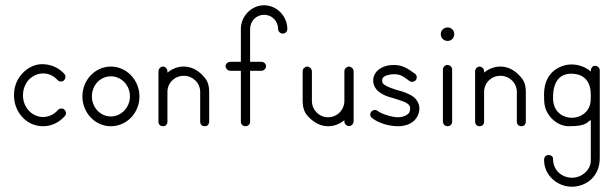

<svg xmlns="http://www.w3.org/2000/svg" viewBox="-20 -478 2330 727"><path d="M139 -235C111 -235 83 -221 62 -197C42 -175 33 -146 33 -117C33 -86 44 -55 68 -31C89 -10 116 0 143 0C173 0 203 -13 225 -38C228 -41 230 -45 230 -50C230 -52 229 -53 229 -55C227 -61 222 -66 216 -67C210 -68 203 -66 199 -61C184 -44 164 -35 143 -35C125 -35 106 -42 91 -57C75 -73 67 -95 67 -117C67 -138 74 -158 87 -174C103 -191 123 -200 143 -200C162 -200 180 -193 195 -178L198 -175C202 -170 209 -168 215 -170C221 -171 225 -176 227 -182C229 -188 227 -195 223 -199C222 -201 220 -202 219 -203C197 -225 168 -235 139 -235Z M400 -226C340 -226 292 -175 292 -113C292 -51 340 0 400 0C459 0 508 -50 508 -112V-113C508 -175 459 -226 400 -226ZM400 -189C439 -189 472 -156 472 -113C472 -71 439 -37 400 -37C360 -37 328 -71 328 -113C328 -156 360 -189 400 -189Z M676 -226C652 -226 631 -217 614 -203V-207C614 -214 611 -220 606 -223C603 -225 600 -226 597 -226C594 -226 591 -225 588 -223C583 -220 580 -214 580 -207V-150V-130V-17C580 -11 583 -5 588 -2C591 -1 594 0 597 0C600 0 603 -1 606 -2C611 -5 614 -11 614 -17V-130C614 -164 641 -191 676 -191C710 -191 738 -164 738 -130V-17C738 -11 741 -5 746 -2C749 -1 752 0 755 0C758 0 761 -1 764 -2C769 -5 772 -11 772 -17V-130C772 -164 760 -178 755 -184C735 -208 709 -226 676 -226Z M980 -458C932 -458 892 -417 892 -368V-244H852C846 -244 840 -241 837 -236C835 -233 834 -230 834 -227C834 -224 835 -221 837 -219C840 -213 846 -210 852 -210H892V-17C892 -11 895 -5 901 -2C904 -1 907 0 910 0C912 0 915 -1 918 -2C924 -5 927 -11 927 -17V-210H970C976 -210 981 -213 985 -219C988 -224 988 -230 985 -236C981 -241 976 -244 970 -244H927V-368C927 -398 950 -422 980 -422C1010 -422 1033 -398 1033 -368C1033 -362 1037 -356 1042 -353C1047 -350 1054 -350 1059 -353C1065 -356 1068 -362 1068 -368C1068 -417 1028 -458 980 -458Z M1222 0C1246 0 1267 -9 1284 -23V-18C1284 -12 1287 -6 1293 -3C1298 0 1305 0 1310 -3C1315 -6 1319 -12 1319 -18V-76V-96V-208C1319 -215 1315 -220 1310 -223C1307 -225 1304 -226 1301 -226C1298 -226 1295 -225 1293 -223C1287 -220 1284 -215 1284 -208V-96C1284 -62 1257 -34 1222 -34C1188 -34 1161 -62 1161 -96V-208C1161 -215 1157 -220 1152 -223C1149 -225 1146 -226 1143 -226C1140 -226 1137 -225 1135 -223C1129 -220 1126 -215 1126 -208V-96C1126 -62 1138 -48 1143 -41C1163 -18 1190 0 1222 0Z M1472 -232C1455 -232 1437 -229 1422 -220C1406 -211 1393 -194 1393 -173C1393 -152 1406 -135 1421 -126C1435 -116 1452 -111 1467 -107C1482 -102 1500 -97 1514 -91C1521 -87 1526 -84 1529 -80C1532 -76 1533 -73 1533 -68C1533 -54 1529 -48 1520 -43C1512 -37 1498 -34 1487 -34C1464 -34 1423 -47 1410 -58C1405 -62 1399 -63 1393 -60C1390 -59 1382 -55 1382 -44C1382 -39 1384 -34 1389 -31C1414 -11 1455 0 1487 0C1503 0 1522 -3 1539 -14C1555 -24 1568 -44 1568 -68C1568 -82 1562 -93 1555 -102C1548 -111 1538 -117 1529 -121C1510 -131 1490 -135 1477 -139C1462 -144 1448 -149 1439 -155C1430 -160 1427 -164 1427 -173C1427 -182 1430 -185 1438 -190C1446 -194 1460 -197 1472 -197C1497 -197 1506 -189 1531 -171C1534 -169 1537 -168 1541 -168C1546 -168 1551 -171 1555 -175C1557 -178 1558 -182 1558 -185C1558 -191 1556 -196 1551 -199C1526 -217 1505 -232 1472 -232Z M1674 -232C1665 -232 1657 -224 1657 -215V-17C1657 -11 1661 -5 1666 -2C1669 -1 1672 0 1675 0C1678 0 1681 -1 1683 -2C1689 -5 1692 -11 1692 -17V-215C1692 -219 1690 -224 1687 -227C1683 -230 1679 -232 1674 -232ZM1700 -349C1700 -363 1689 -374 1675 -374C1660 -374 1649 -363 1649 -349C1649 -334 1660 -323 1675 -323C1689 -323 1700 -334 1700 -349Z M1875 -226C1851 -226 1830 -217 1813 -203V-207C1813 -214 1810 -220 1805 -223C1802 -225 1799 -226 1796 -226C1793 -226 1790 -225 1787 -223C1782 -220 1779 -214 1779 -207V-150V-130V-17C1779 -11 1782 -5 1787 -2C1790 -1 1793 0 1796 0C1799 0 1802 -1 1805 -2C1810 -5 1813 -11 1813 -17V-130C1813 -164 1840 -191 1875 -191C1909 -191 1937 -164 1937 -130V-17C1937 -11 1940 -5 1945 -2C1948 -1 1951 0 1954 0C1957 0 1960 -1 1963 -2C1968 -5 1971 -11 1971 -17V-130C1971 -164 1959 -178 1954 -184C1934 -208 1908 -226 1875 -226Z M2040 -121C2040 -87 2042 -78 2046 -66C2059 -29 2095 0 2135 0C2208.2 0 2203.4 -19.6 2217 -23V130C2217 165.2 2183.3 195 2146 195C2110 195 2074 169.6 2074 123C2074 114 2066 109 2057 109C2046.8 109 2040 116.6 2040 128C2040 132 2041 137 2041 141C2047.3 190.5 2093.4 229 2145 229C2197.5 229 2251 192.5 2251 120V-212C2251 -221 2242 -229 2233 -229C2230 -229 2217 -227.7 2217 -207C2197 -225 2170 -234 2143 -234C2110.8 -234 2040 -212.5 2040 -121ZM2217 -118C2217 -116.2 2217 -113.8 2217 -111.1C2217 -100.1 2216.4 -83 2210 -71C2199 -46 2171 -32 2145 -32C2122.6 -32 2074 -44.7 2074 -108C2074 -186.8 2115.4 -199 2143 -199C2178.4 -199 2217 -182.8 2217 -118Z"/></svg>

Font: LetsTrace
Style: basic
Weight: 500
Version: Version 002.000